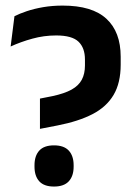

<svg xmlns="http://www.w3.org/2000/svg" viewBox="-20 -672 497 704"><path d="M126.5 -199.5V-310.5L172 -319.5Q216.5 -329 242.5 -343.5Q268.5 -358 280 -379.8Q291.5 -401.5 291.5 -432V-453.5Q291.5 -496.5 267.8 -519.2Q244 -542 186 -542Q141 -542 98.5 -530.2Q56 -518.5 19 -501.5L33 -612.5Q51.5 -622 78.2 -631Q105 -640 138.5 -645.8Q172 -651.5 210 -651.5Q318 -651.5 370.2 -603.2Q422.5 -555 422.5 -464V-435Q422.5 -368 396.5 -324Q370.5 -280 319.2 -253.5Q268 -227 191 -212ZM178 12Q141.5 12 124 -7.2Q106.5 -26.5 106.5 -61V-66Q106.5 -100.5 124 -119.8Q141.5 -139 178 -139Q214.5 -139 232.2 -119.8Q250 -100.5 250 -66V-61Q250 -26.5 232.2 -7.2Q214.5 12 178 12Z"/></svg>

Font: Anek Tamil Medium SemiBold
Style: Regular
Weight: 600
Version: Version 1.003